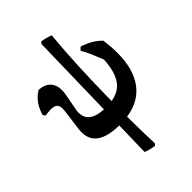

<svg xmlns="http://www.w3.org/2000/svg" viewBox="-257 -765 1116 1116"><g transform="rotate(-45 300.5 -207.5)"><path d="M566 -297Q566 -165 509.5 -87.5Q453 -10 343 6Q345 161 348 230L338 241Q295 234 270 223L275 10Q92 7 92 -116Q92 -131 93 -139L110 -268Q112 -284 112 -290Q112 -316 99.5 -327Q87 -338 57 -338Q48 -338 12 -334L3 -348Q26 -430 90 -468Q137 -465 161 -439.5Q185 -414 185 -370Q185 -355 182 -338L163 -237Q160 -224 160 -210Q160 -125 278 -119L290 -645L299 -656Q333 -652 368 -638Q347 -424 344 -122Q412 -133 445 -182Q478 -231 483 -324Q464 -372 451 -401.5Q438 -431 423 -456L440 -473Q511 -452 558 -404Q566 -343 566 -297Z"/></g></svg>

Font: Alegreya
Style: Bold
Weight: 700
Designer: Juan Pablo del Peral
Foundry: Huerta Tipografica
Version: Version 2.008; ttfautohint (v1.8)